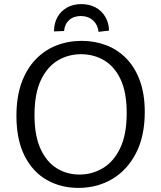

<svg xmlns="http://www.w3.org/2000/svg" viewBox="-20 -906 785 935"><path d="M362 9Q276 9 207.5 -30Q139 -69 99.5 -147.5Q60 -226 60 -342Q60 -433 84.5 -501.5Q109 -570 153 -616Q197 -662 254.5 -684.5Q312 -707 378 -707Q442 -707 498 -685.5Q554 -664 596 -620.5Q638 -577 661.5 -512Q685 -447 685 -361Q685 -243 642.5 -160.5Q600 -78 527 -34.5Q454 9 362 9ZM367 -56Q429 -56 481.5 -87.5Q534 -119 565.5 -185Q597 -251 597 -356Q597 -456 567.5 -519Q538 -582 487.5 -612Q437 -642 374 -642Q313 -642 261.5 -611.5Q210 -581 179 -515.5Q148 -450 148 -345Q148 -245 177.5 -181Q207 -117 256.5 -86.5Q306 -56 367 -56ZM376 -886Q415 -886 445 -870Q475 -854 492.5 -824.5Q510 -795 511 -757L460 -751Q456 -786 432.5 -807Q409 -828 374 -828Q339 -828 317 -808.5Q295 -789 292 -755L243 -753Q243 -792 259.5 -822Q276 -852 306 -869Q336 -886 376 -886Z"/></svg>

Font: Pack4
Style: Regular
Weight: 400
Version: Version 2.002